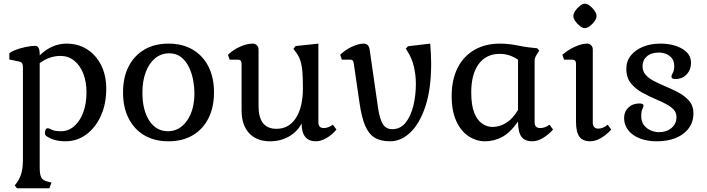

<svg xmlns="http://www.w3.org/2000/svg" viewBox="-20 -744 3795 1030"><path d="M71 266 59 251 71 235Q89 209 96 181Q103 153 103 106V-381Q103 -396 99 -403.5Q95 -411 82 -414L30 -425V-458Q41 -468 65.5 -477Q90 -486 118.5 -492Q147 -498 169 -498Q193 -498 193 -452V-447Q258 -510 337 -510Q400 -510 448 -479Q496 -448 523 -393.5Q550 -339 550 -268Q550 -187 521.5 -123.5Q493 -60 443.5 -23Q394 14 330 14Q271 14 230 -13Q221 -19 221 -31Q221 -40 224.5 -48Q228 -56 236 -56Q244 -56 258.5 -48Q273 -40 307 -40Q347 -40 378 -67Q409 -94 426.5 -141Q444 -188 444 -248Q444 -306 426.5 -350Q409 -394 377.5 -419Q346 -444 305 -444Q244 -444 193 -405V155Q193 192 201.5 208Q210 224 235 230L256 235L245 266Z M884 14Q809 14 754.5 -18Q700 -50 670 -109Q640 -168 640 -248Q640 -329 670 -387.5Q700 -446 754.5 -478Q809 -510 884 -510Q959 -510 1013.5 -478Q1068 -446 1098 -387.5Q1128 -329 1128 -248Q1128 -168 1098 -109Q1068 -50 1013.5 -18Q959 14 884 14ZM881 -40Q943 -40 983 -96.5Q1023 -153 1023 -245Q1023 -275 1016.5 -312Q1010 -349 994.5 -382Q979 -415 953 -436.5Q927 -458 887 -458Q845 -458 812.5 -431.5Q780 -405 762 -357.5Q744 -310 744 -247Q744 -153 781 -96.5Q818 -40 881 -40Z M1429 14Q1357 14 1316.5 -29.5Q1276 -73 1276 -152V-402Q1276 -424 1256 -424H1212L1203 -450Q1229 -476 1266.5 -493Q1304 -510 1335 -510Q1349 -510 1358 -501Q1367 -492 1367 -478V-175Q1367 -53 1463 -53Q1530 -53 1567.5 -111Q1605 -169 1605 -271Q1605 -320 1602.5 -355Q1600 -390 1592 -416.5Q1584 -443 1566 -466L1554 -482L1566 -497L1688 -510V-88Q1688 -57 1717 -57Q1740 -57 1766 -75L1785 -49Q1762 -21 1731.5 -3.5Q1701 14 1675 14Q1598 14 1598 -82Q1576 -38 1530.5 -12Q1485 14 1429 14Z M2073 14Q2022 14 1990 -5.5Q1958 -25 1939 -69.5Q1920 -114 1909 -190L1878 -402Q1876 -415 1872 -419.5Q1868 -424 1858 -424H1814L1805 -450Q1831 -476 1867 -493Q1903 -510 1931 -510Q1958 -510 1963 -478L2008 -166Q2017 -105 2034 -78Q2051 -51 2084 -51Q2128 -51 2156 -86Q2184 -121 2197.5 -177Q2211 -233 2211 -294Q2211 -341 2200.5 -386Q2190 -431 2167 -467L2157 -483L2169 -496L2288 -510Q2290 -482 2291.5 -455.5Q2293 -429 2293 -404Q2293 -266 2262 -173Q2231 -80 2181 -33Q2131 14 2073 14Z M2582 14Q2535 14 2494 -13Q2453 -40 2428 -94Q2403 -148 2403 -229Q2403 -316 2434.5 -379Q2466 -442 2524.5 -476Q2583 -510 2662 -510Q2709 -510 2760 -499.5Q2811 -489 2862 -485L2873 -472L2861 -454Q2855 -445 2851.5 -436.5Q2848 -428 2848 -415V-88Q2848 -57 2878 -57Q2903 -57 2928 -75L2947 -49Q2921 -20 2891.5 -3Q2862 14 2836 14Q2795 14 2777 -11Q2759 -36 2759 -92Q2716 -31 2672.5 -8.5Q2629 14 2582 14ZM2622 -63Q2660 -63 2695.5 -85Q2731 -107 2759 -154V-424Q2713 -455 2661 -455Q2588 -455 2548 -400.5Q2508 -346 2508 -248Q2508 -180 2524 -139.5Q2540 -99 2566.5 -81Q2593 -63 2622 -63Z M3147 14Q3106 14 3088 -11Q3070 -36 3070 -92V-402Q3070 -424 3050 -424H3006L2997 -450Q3026 -476 3063.5 -493Q3101 -510 3129 -510Q3143 -510 3151.5 -501Q3160 -492 3160 -478V-88Q3160 -54 3190 -54Q3215 -54 3240 -75L3259 -49Q3233 -20 3203 -3Q3173 14 3147 14ZM3117 -593Q3106 -593 3091.5 -604Q3077 -615 3066.5 -630Q3056 -645 3056 -658Q3056 -671 3066.5 -686.5Q3077 -702 3091 -713Q3105 -724 3117 -724Q3130 -724 3144.5 -713Q3159 -702 3169.5 -686.5Q3180 -671 3180 -658Q3180 -645 3169.5 -630Q3159 -615 3144.5 -604Q3130 -593 3117 -593Z M3502 14Q3453 14 3413.5 -1Q3374 -16 3351 -44.5Q3328 -73 3328 -111Q3328 -145 3351 -167Q3374 -189 3411 -189Q3419 -189 3425.5 -186.5Q3432 -184 3432 -177Q3432 -171 3426 -158.5Q3420 -146 3420 -121Q3420 -91 3435 -72Q3450 -53 3472 -44Q3494 -35 3515 -35Q3556 -35 3582.5 -57.5Q3609 -80 3609 -116Q3609 -140 3593.5 -156.5Q3578 -173 3553 -186Q3528 -199 3500 -211Q3464 -226 3427 -246Q3390 -266 3365 -296.5Q3340 -327 3340 -375Q3340 -416 3364 -446Q3388 -476 3429 -493Q3470 -510 3522 -510Q3592 -510 3639.5 -482.5Q3687 -455 3687 -407Q3687 -370 3663.5 -345Q3640 -320 3603 -320Q3582 -320 3582 -333Q3582 -341 3589.5 -353.5Q3597 -366 3597 -389Q3597 -416 3584 -432Q3571 -448 3552.5 -455Q3534 -462 3515 -462Q3473 -462 3450 -441.5Q3427 -421 3427 -389Q3427 -362 3443.5 -343Q3460 -324 3487 -310Q3514 -296 3544 -283Q3581 -268 3616.5 -249.5Q3652 -231 3676 -204Q3700 -177 3700 -136Q3700 -68 3646 -27Q3592 14 3502 14Z"/></svg>

Font: Gabriela
Style: Regular
Weight: 400
Designer: Eduardo Rodriguez Tunni
Foundry: Eduardo Rodriguez Tunni
Version: Version 2.001;gftools[0.9.26]